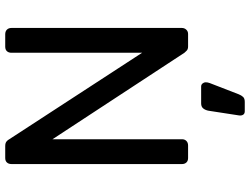

<svg xmlns="http://www.w3.org/2000/svg" viewBox="-131 -609 957 735"><g transform="rotate(-90 347.5 -241.5)"><path d="M110 0Q99 0 93 -6.5Q87 -13 87 -23V-676Q87 -687 93 -693.5Q99 -700 110 -700H156Q168 -700 174 -694.5Q180 -689 181 -686L513 -176V-676Q513 -687 519 -693.5Q525 -700 536 -700H584Q595 -700 601.5 -693.5Q608 -687 608 -676V-24Q608 -14 601.5 -7Q595 0 585 0H537Q526 0 520.5 -6Q515 -12 513 -14L182 -519V-23Q182 -13 175.5 -6.5Q169 0 158 0ZM289 217Q280 217 276 211Q272 205 273 196L291 79Q293 67 299.5 58.5Q306 50 319 50H384Q391 50 395.5 55.5Q400 61 400 67Q400 75 397 83L354 194Q350 204 344 210.5Q338 217 325 217Z"/></g></svg>

Font: Rubik Light
Style: Regular
Weight: 400
Version: Version 2.101